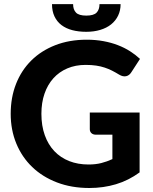

<svg xmlns="http://www.w3.org/2000/svg" viewBox="-20 -932 764 960"><path d="M429 -369.5H678V-70Q622.5 -29.5 559.8 -10.8Q497 8 427 8Q337.5 8 265 -19.8Q192.5 -47.5 141 -97Q89.5 -146.5 61.5 -214.5Q33.5 -282.5 33.5 -363Q33.5 -444.5 60.2 -512.5Q87 -580.5 136.5 -629.5Q186 -678.5 256.2 -706Q326.5 -733.5 413.5 -733.5Q458.5 -733.5 497.5 -726.2Q536.5 -719 569.5 -706.2Q602.5 -693.5 630 -676Q657.5 -658.5 680 -637.5L636.5 -570.5Q626.5 -554.5 610.5 -551Q594.5 -547.5 575.5 -559Q557.5 -570 540.2 -578.8Q523 -587.5 503.5 -594Q484 -600.5 461 -604Q438 -607.5 408 -607.5Q357.5 -607.5 316.5 -590Q275.5 -572.5 246.8 -540.5Q218 -508.5 202.5 -463.5Q187 -418.5 187 -363Q187 -303 204 -255.8Q221 -208.5 252 -176Q283 -143.5 326.2 -126.5Q369.5 -109.5 422.5 -109.5Q458.5 -109.5 486.8 -116.8Q515 -124 542 -136.5V-258.5H460Q445.5 -258.5 437.2 -266.2Q429 -274 429 -286ZM411.5 -773Q373 -773 341.5 -781.2Q310 -789.5 287.5 -806.5Q265 -823.5 252.5 -849.8Q240 -876 240 -911.5H345.5Q345.5 -884 360 -869Q374.5 -854 411.5 -854Q448.5 -854 463 -869Q477.5 -884 477.5 -911.5H583Q583 -879.5 570.5 -853.8Q558 -828 535.5 -810Q513 -792 481.2 -782.5Q449.5 -773 411.5 -773Z"/></svg>

Font: LatoLatin Heavy
Style: Regular
Weight: 800
Designer: Lukasz Dziedzic with Adam Twardoch and Botio Nikoltchev
Foundry: tyPoland Lukasz Dziedzic
Version: Version 2.015; 2015-08-06; http://www.latofonts.com/